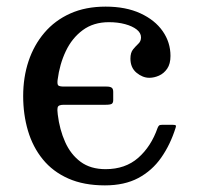

<svg xmlns="http://www.w3.org/2000/svg" viewBox="-20 -550 603 580"><path d="M50 -260Q50 -204 64.5 -155Q79 -106 109.2 -68.8Q139.5 -31.5 186.2 -10.8Q233 10 297 10Q356 10 397.8 -12.2Q439.5 -34.5 467 -73.8Q494.5 -113 510.5 -164Q512.5 -169.5 510.8 -171.2Q509 -173 501 -173H470Q463 -173 460.5 -170.8Q458 -168.5 456 -163.5Q436.5 -107.5 397.5 -73.2Q358.5 -39 299 -39Q253.5 -39 223.5 -61.2Q193.5 -83.5 176.8 -121Q160 -158.5 154.5 -204Q152.5 -217.5 154.2 -225.5Q156 -233.5 172.5 -233.5H299Q313.5 -233.5 317.8 -236.5Q322 -239.5 322 -247.5V-272.5Q322 -282 317.2 -285.2Q312.5 -288.5 302 -288.5H174Q159.5 -288.5 156 -292Q152.5 -295.5 154 -308.5Q160 -356 178.8 -395.5Q197.5 -435 230 -459Q262.5 -483 309 -483Q336 -483 358 -477Q380 -471 393 -460.8Q406 -450.5 406 -437Q406 -425.5 398 -418Q390 -410.5 382 -400.8Q374 -391 374 -373Q374 -345.5 392.5 -330.2Q411 -315 431 -315Q445.5 -315 460.2 -321.5Q475 -328 485 -342.5Q495 -357 495 -381Q495 -422 471.5 -455.8Q448 -489.5 404 -509.8Q360 -530 299 -530Q238.5 -530 192.2 -509.2Q146 -488.5 114.2 -451.2Q82.5 -414 66.2 -365.2Q50 -316.5 50 -260Z"/></svg>

Font: Besley
Style: Regular
Weight: 400
Designer: Owen Earl
Foundry: indestructible type*
Version: Version 4.000